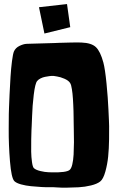

<svg xmlns="http://www.w3.org/2000/svg" viewBox="-20 -900 569 926"><path d="M194.3 -738.3 168 -865.2 303.2 -880.4 318.8 -769ZM315.4 -80.1Q323.7 -86.4 328.6 -106.9Q333.5 -127.4 335 -154.5Q336.4 -181.6 336.7 -214.1Q336.9 -246.6 335.9 -276.9Q335.9 -284.7 335.4 -304.7Q335 -324.7 335 -335.2Q335 -345.7 334.5 -364.7Q334 -383.8 333.3 -395Q332.5 -406.2 331.8 -422.4Q331.1 -438.5 329.6 -448.7Q328.1 -459 326.7 -470Q325.2 -481 323 -488.3Q320.8 -495.6 317.9 -500Q310.5 -511.7 290.8 -520.3Q271 -528.8 254.9 -531.2L239.3 -533.7Q238.3 -533.2 232.9 -533.7Q227.5 -534.2 217.3 -532.7Q207 -531.2 196.8 -529.3Q186.5 -527.3 175.8 -522Q165 -516.6 159.2 -509.3Q149.4 -497.6 142.8 -443.1Q136.2 -388.7 134.8 -340.3L132.8 -292Q132.3 -284.7 131.8 -272.2Q131.3 -259.8 130.6 -227.1Q129.9 -194.3 130.4 -168.2Q130.9 -142.1 134.3 -118.2Q137.7 -94.2 143.6 -88.9Q153.3 -80.1 175 -75Q196.8 -69.8 213.9 -69.3L230.5 -68.8Q299.3 -67.4 315.4 -80.1ZM505.4 -319.3Q505.9 -309.1 506.3 -291.7Q506.8 -274.4 506.1 -228.5Q505.4 -182.6 501.7 -145.3Q498 -107.9 488 -72Q478 -36.1 462.9 -24.4Q447.8 -12.7 418.7 -5.6Q389.6 1.5 359.4 3.2Q329.1 4.9 301 5.1Q272.9 5.4 254.9 3.9L237.3 2.9Q235.4 2.4 220.7 2.9Q206.1 3.4 180.4 2Q154.8 0.5 129.6 -2Q104.5 -4.4 81.5 -10.7Q58.6 -17.1 49.3 -26.4Q34.7 -41 28.1 -122.1Q21.5 -203.1 22 -276.9L22.5 -350.6Q22.9 -361.3 23.4 -379.4Q23.9 -397.5 26.1 -444.8Q28.3 -492.2 30.8 -530.5Q33.2 -568.8 37.8 -605.2Q42.5 -641.6 47.4 -652.3Q55.2 -669.4 73.7 -678.5Q92.3 -687.5 106.9 -688.5L121.6 -689L241.7 -692.4Q251.5 -692.9 265.6 -693.4Q279.8 -693.8 318.6 -694.8Q357.4 -695.8 373.5 -694.8Q421.4 -692.9 442.6 -672.6Q463.9 -652.3 478.5 -598.6Q486.8 -567.4 493.7 -497.6Q500.5 -427.7 502.9 -373.5Z"/></svg>

Font: Some Time Later
Style: Regular
Weight: 400
Version: Version 003.300